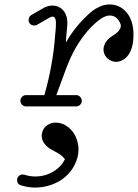

<svg xmlns="http://www.w3.org/2000/svg" viewBox="-20 -480 622 866"><path d="M57 332Q57 322 64.5 314.5Q72 307 82 307Q86 307 90 308Q114 316 139 316Q188 316 228 289Q258 269 273 238Q264 227 255 220Q246 213 230 204.5Q214 196 207 192Q191 182 179.5 166.5Q168 151 168 132L169 123Q173 98 194 84Q210 73 231 73Q261 73 287 93Q320 119 330 162Q334 178 334 189.5Q334 201 332.5 214.5Q331 228 324.5 245.5Q318 263 308 279Q274 331 213 353Q177 366 139 366Q107 366 75 356Q57 351 57 332ZM97 0Q87 0 79.5 -7.5Q72 -15 72 -25.5Q72 -36 79.5 -43.5Q87 -51 97 -51H180Q219 -185 229 -325Q230 -331 231 -345Q232 -359 232 -363Q235 -402 219 -405H217Q210 -405 197 -397L147 -368Q141 -365 135 -365Q129 -365 124 -367Q119 -369 116 -372Q109 -380 109 -388Q109 -405 121 -412Q176 -444 180 -446Q199 -455 217 -455Q231 -454 237 -452Q265 -442 277 -414Q282 -402 283 -391Q284 -380 284 -374Q284 -368 283 -361Q280 -328 279 -316.5Q278 -305 277 -288Q312 -350 362 -399Q391 -429 412 -441Q433 -453 448 -456.5Q463 -460 473 -460Q520 -460 550 -425Q582 -388 582 -324Q582 -247 544 -216Q524 -201 503 -201Q498 -201 494 -202Q463 -209 451 -236Q442 -258 452 -280Q459 -297 477 -311Q483 -316 490.5 -320.5Q498 -325 500 -326.5Q502 -328 503 -329Q509 -334 513 -338L517 -343Q525 -354 525 -363Q525 -368 524 -371Q517 -390 503 -401Q491 -410 475 -410Q451 -410 421 -385Q373 -346 334 -285Q309 -246 290 -200Q277 -169 263 -129L234 -51H324Q331 -51 336.5 -47.5Q342 -44 345.5 -38Q349 -32 349 -25Q349 -18 345.5 -12.5Q342 -7 336.5 -3.5Q331 0 324 0Z"/></svg>

Font: TT2020Base
Style: Italic
Weight: 400
Italic angle: -15°
Version: Version 0.2.000